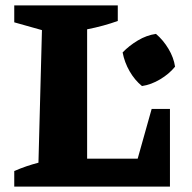

<svg xmlns="http://www.w3.org/2000/svg" viewBox="-20 -694 715 714"><path d="M544 -289H612V0H33V-58Q56 -68 78 -75.5Q100 -83 123 -89L136 -582L33 -611V-674H418V-616Q393 -607 364 -599Q335 -591 304 -585V-104H492ZM508 -374Q481 -396 462 -429Q443 -462 436 -499Q460 -524 492.5 -543.5Q525 -563 560 -568Q587 -545 606.5 -512.5Q626 -480 631 -446Q609 -419 575.5 -399Q542 -379 508 -374Z"/></svg>

Font: Piazzolla Thin Black
Style: Regular
Weight: 900
Version: Version 2.005